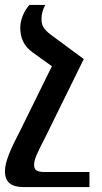

<svg xmlns="http://www.w3.org/2000/svg" viewBox="-33 -512 413 777"><path d="M150 -492H86C62 -466 49 -428 49 -400C49 -359 63 -326 99 -300L177 -244L54 6C7 96 -13 144 -13 181C-13 226 14 245 61 245H329V184H145C115 184 105 175 105 155C105 133 116 110 152 40L306 -273L172 -372C140 -396 135 -413 135 -435C135 -454 139 -471 150 -492Z"/></svg>

Font: Noto Serif Armenian Condensed SemiBold
Style: Regular
Weight: 600
Width: 3
Designer: Monotype Design Team
Foundry: Monotype Imaging Inc.
Version: Version 2.008